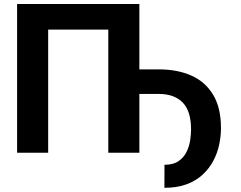

<svg xmlns="http://www.w3.org/2000/svg" viewBox="-20 -747 1180 939"><path d="M661.6 -727.3V0H509.6V-602.3H215.6V0H63.6V-727.3ZM611.5 -287.6V-407.7H757.1Q848 -407.7 916.4 -377.1Q984.7 -346.6 1022.7 -283Q1060.7 -219.5 1060.7 -120.7Q1060.7 -80.6 1051.8 -39.1Q1043 2.5 1022.9 40.1Q1002.8 77.8 970.7 107.4Q938.6 137.1 892.4 154.3Q846.2 171.5 784.1 171.5L784.4 58.9Q827.1 58.9 853 41.2Q878.9 23.4 892.2 -3.9Q905.5 -31.2 910 -60.5Q914.4 -89.8 914.4 -112.2Q914.8 -203.1 873.6 -245.4Q832.4 -287.6 757.1 -287.6Z"/></svg>

Font: InterMG
Style: Bold
Weight: 700
Designer: Rasmus Andersson
Foundry: rsms
Version: Version 3.019;December 26, 2023;FontCreator 15.0.0.2955 64-b